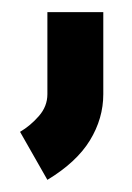

<svg xmlns="http://www.w3.org/2000/svg" viewBox="-20 -157 217 316"><path d="M150 -137V-2Q150 38 128 74Q106 110 58 139L13 60Q30 50 44 34Q58 18 58 -2V-137Z"/></svg>

Font: Fundamental  Brigade
Style: Regular
Weight: 400
Designer: Peter Wiegel, original typeface by Arno Drescher 1935
Foundry: Peter Wiegel
Version: Version 0.000 2012 initial release